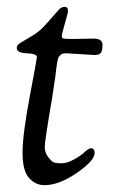

<svg xmlns="http://www.w3.org/2000/svg" viewBox="-20 -530 339 562"><path d="M256 -369 175 -374Q162 -374 158 -370Q154 -366 152 -363.5Q150 -361 149 -355Q148 -349 147 -345Q146 -341 145 -331Q144 -321 142 -306Q140 -291 132 -240Q111 -117 111 -100Q111 -83 121.5 -69.5Q132 -56 139 -54Q146 -52 161 -52Q176 -52 196 -63Q216 -74 228 -85Q240 -96 246 -96Q257 -96 257 -82Q257 -60 205 -24Q153 12 110 12Q84 12 65 -9Q46 -30 46 -83Q46 -136 67 -247Q88 -358 88 -363Q88 -373 58.5 -374Q29 -375 29 -390Q29 -398 39.5 -404.5Q50 -411 71.5 -423.5Q93 -436 108 -452Q123 -468 134 -481Q145 -494 150 -499Q159 -510 169 -510Q179 -510 179 -498Q179 -492 170 -461.5Q161 -431 161 -424.5Q161 -418 166.5 -417Q172 -416 196 -416L254 -417Q280 -417 280 -399Q280 -381 275 -375Q270 -369 256 -369Z"/></svg>

Font: Sorts Mill Goudy
Style: Italic
Weight: 400
Italic angle: -7.40001°
Version: Version 003.101